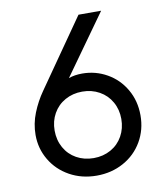

<svg xmlns="http://www.w3.org/2000/svg" viewBox="-82 -788 746 864"><g transform="rotate(-10 291.0 -356.0)"><path d="M50.8 -219.7Q50.8 -271.5 70.3 -320.1Q89.8 -368.7 119.1 -410.2L335 -719.7H438.5L243.2 -446.3Q270.5 -456.1 304.7 -456.1Q366.2 -456.1 418.2 -426.5Q470.2 -397 500.7 -344.2Q531.2 -291.5 531.2 -225.6Q531.2 -159.7 500 -106.2Q468.8 -52.7 413.8 -22.5Q358.9 7.8 291 7.8Q222.7 7.8 167.7 -22.7Q112.8 -53.2 81.8 -105.5Q50.8 -157.7 50.8 -219.7ZM443.4 -224.6Q443.4 -267.6 423.8 -302.2Q404.3 -336.9 369.4 -356.4Q334.5 -376 291 -376Q247.6 -376 212.6 -356.4Q177.7 -336.9 158.2 -302.2Q138.7 -267.6 138.7 -224.6Q138.7 -181.2 158.2 -146.2Q177.7 -111.3 212.6 -91.8Q247.6 -72.3 291 -72.3Q334.5 -72.3 369.4 -91.8Q404.3 -111.3 423.8 -146.2Q443.4 -181.2 443.4 -224.6Z"/></g></svg>

Font: Reddit Sans Fudge
Style: Regular
Weight: 400
Designer: Stephen Hutchings
Foundry: Reddit
Version: Version 1.011